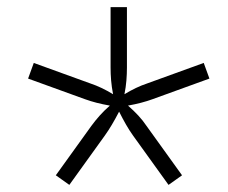

<svg xmlns="http://www.w3.org/2000/svg" viewBox="-20 -640 640 540"><path d="M175 -120 137 -147 237 -286Q248 -301 260.5 -315Q273 -329 289 -343Q249 -350 219 -361L59 -419L75 -463L235 -405Q265 -395 298 -375Q294 -396 292.5 -414Q291 -432 291 -450V-620H337V-450Q337 -432 335.5 -413.5Q334 -395 330 -375Q363 -395 393 -405L553 -463L569 -419L409 -361Q379 -350 340 -343Q356 -329 369 -315Q382 -301 392 -286L492 -147L454 -120L354 -259Q344 -273 334.5 -289.5Q325 -306 315 -326Q304 -305 294.5 -289Q285 -273 275 -259ZM337 -343Z"/></svg>

Font: JetBrains Mono Thin
Style: Italic
Weight: 100
Italic angle: -9°
Monospace: yes
Designer: Philipp Nurullin, Konstantin Bulenkov
Foundry: JetBrains
Version: Version 2.305; ttfautohint (v1.8.4.7-5d5b)